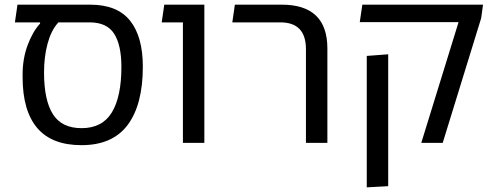

<svg xmlns="http://www.w3.org/2000/svg" viewBox="-20 -613 2127 824"><path d="M330 10Q202 10 139.5 -64Q77 -138 77 -282V-293Q77 -361 98.5 -419Q120 -477 152 -512V-517H44L55 -593H367Q483 -593 538 -524.5Q593 -456 593 -327Q593 -164 528 -77Q463 10 330 10ZM169 -302Q169 -183 207 -123Q245 -63 330 -63Q419 -63 460 -130.5Q501 -198 501 -326Q501 -419 470 -468Q439 -517 364 -517H230L228 -514Q199 -481 184 -425Q169 -369 169 -302Z M765 0V-517H674L685 -593H857V0Z M1293 0V-402Q1293 -517 1183 -517H977L988 -593H1189Q1385 -593 1385 -405V0Z M1788 0 1948 -518H1524L1535 -593H2053L2045 -535L1880 0ZM1554 191V-373L1646 -380V186Z"/></svg>

Font: Go Noto Current
Style: Regular
Weight: 400
Designer: Monotype Design Team
Foundry: Monotype Imaging Inc.
Version: Version 2.007; ttfautohint (v1.8) -l 8 -r 50 -G 200 -x 14 -D